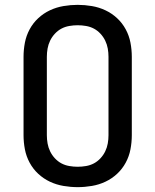

<svg xmlns="http://www.w3.org/2000/svg" viewBox="-20 -763 640 791"><path d="M300 8Q271 8 241.5 3Q212 -2 185.5 -14.5Q159 -27 137.5 -47Q116 -67 102 -93Q88 -119 82.5 -148Q77 -177 77 -206V-529Q77 -558 82.5 -587Q88 -616 102 -642Q116 -668 137.5 -688Q159 -708 185.5 -720.5Q212 -733 241.5 -738Q271 -743 300 -743Q329 -743 358.5 -738Q388 -733 414.5 -720.5Q441 -708 462.5 -688Q484 -668 498 -642Q512 -616 517.5 -587Q523 -558 523 -529V-206Q523 -177 517.5 -148Q512 -119 498 -93Q484 -67 462.5 -47Q441 -27 414.5 -14.5Q388 -2 358.5 3Q329 8 300 8ZM300 -76Q317 -76 334.5 -79Q352 -82 367 -90Q382 -98 394 -111Q406 -124 413.5 -139.5Q421 -155 424 -172Q427 -189 427 -206V-529Q427 -546 424 -563Q421 -580 413.5 -595.5Q406 -611 394 -624Q382 -637 367 -645Q352 -653 334.5 -656Q317 -659 300 -659Q283 -659 265.5 -656Q248 -653 233 -645Q218 -637 206 -624Q194 -611 186.5 -595.5Q179 -580 176 -563Q173 -546 173 -529V-206Q173 -189 176 -172Q179 -155 186.5 -139.5Q194 -124 206 -111Q218 -98 233 -90Q248 -82 265.5 -79Q283 -76 300 -76Z"/></svg>

Font: Iosevka Fixed Curly Md Ex
Style: Regular
Weight: 500
Width: 7
Monospace: yes
Designer: Belleve Invis
Foundry: Belleve Invis
Version: Version 30.1.2